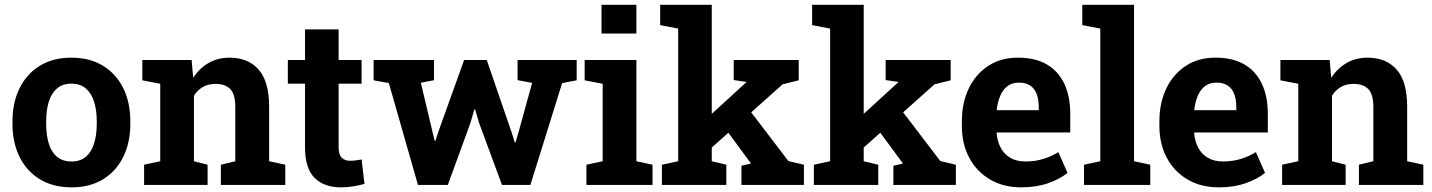

<svg xmlns="http://www.w3.org/2000/svg" viewBox="-20 -782 6055 812"><path d="M282.7 10.3Q204.6 10.3 148.4 -23.9Q92.3 -58.1 62.5 -118.9Q32.7 -179.7 32.7 -258.8V-269Q32.7 -347.7 62.5 -408.4Q92.3 -469.2 148.2 -503.7Q204.1 -538.1 281.7 -538.1Q360.4 -538.1 416 -503.7Q471.7 -469.2 501.5 -408.7Q531.2 -348.1 531.2 -269V-258.8Q531.2 -179.7 501.5 -118.9Q471.7 -58.1 416 -23.9Q360.4 10.3 282.7 10.3ZM282.7 -99.1Q319.8 -99.1 343.3 -119.1Q366.7 -139.2 377.9 -175Q389.2 -210.9 389.2 -258.8V-269Q389.2 -315.9 377.9 -351.8Q366.7 -387.7 343 -408Q319.3 -428.2 281.7 -428.2Q245.1 -428.2 221.2 -408Q197.3 -387.7 186.3 -351.8Q175.3 -315.9 175.3 -269V-258.8Q175.3 -210.9 186.3 -174.8Q197.3 -138.7 221.2 -118.9Q245.1 -99.1 282.7 -99.1Z M589.4 0V-85.4L657.7 -100.1V-427.7L582 -442.4V-528.3H790.5L796.9 -452.6Q823.2 -493.2 862.1 -515.6Q900.9 -538.1 950.7 -538.1Q1029.3 -538.1 1073.7 -487.8Q1118.2 -437.5 1118.2 -330.1V-100.1L1186.5 -85.4V0H914.1V-85.4L975.1 -100.1V-329.6Q975.1 -382.8 954.1 -405Q933.1 -427.2 891.6 -427.2Q860.8 -427.2 838.1 -414.3Q815.4 -401.4 800.3 -377.4V-100.1L857.9 -85.4V0Z M1423.3 10.3Q1349.6 10.3 1309.8 -30.3Q1270 -70.8 1270 -158.7V-428.2H1197.3V-528.3H1270V-657.7H1412.1V-528.3H1509.3V-428.2H1412.1V-159.2Q1412.1 -128.4 1425 -115.2Q1438 -102.1 1460.4 -102.1Q1472.2 -102.1 1485.8 -103.8Q1499.5 -105.5 1509.3 -107.4L1521.5 -4.4Q1499.5 2 1473.9 6.1Q1448.2 10.3 1423.3 10.3Z M1747.6 0 1624.5 -430.7 1560.1 -442.4V-528.3H1815.4V-442.9L1759.8 -432.1L1808.6 -226.6L1818.4 -186H1821.3L1834.5 -226.6L1942.9 -528.3H2038.6L2143.6 -222.7L2157.2 -179.7H2160.2L2172.9 -222.7L2230.5 -431.6L2168.9 -442.9V-528.3H2418.9V-442.4L2357.4 -430.7L2223.1 0H2103L2006.3 -261.7L1989.3 -319.8H1986.3L1969.2 -261.2L1874 0Z M2460 0V-85.4L2528.8 -100.1V-427.7L2452.6 -442.4V-528.3H2671.4V-100.1L2739.7 -85.4V0ZM2523.9 -640.1V-761.7H2671.4V-640.1Z M2779.3 0V-85.4L2848.1 -100.1V-661.1L2772 -675.8V-761.7H2990.2V-100.1L3051.8 -85.4V0ZM3115.7 0V-81.1L3155.8 -90.3L3154.8 -92.3L3050.3 -234.4L3141.1 -327.6L3314.5 -100.6L3379.9 -85.4V0ZM2975.1 -144.5 2906.7 -224.1 3136.2 -434.1 3137.2 -435.5 3083 -443.4V-528.3H3357.9V-442.4L3289.6 -425.3Z M3421.9 0V-85.4L3490.7 -100.1V-661.1L3414.6 -675.8V-761.7H3632.8V-100.1L3694.3 -85.4V0ZM3758.3 0V-81.1L3798.3 -90.3L3797.4 -92.3L3692.9 -234.4L3783.7 -327.6L3957 -100.6L4022.5 -85.4V0ZM3617.7 -144.5 3549.3 -224.1 3778.8 -434.1 3779.8 -435.5 3725.6 -443.4V-528.3H4000.5V-442.4L3932.1 -425.3Z M4298.8 10.3Q4223.1 10.3 4166.5 -23.2Q4109.9 -56.6 4078.9 -115.2Q4047.9 -173.8 4047.9 -249V-268.6Q4047.9 -347.2 4077.1 -408Q4106.4 -468.8 4159.9 -503.7Q4213.4 -538.6 4286.1 -538.1Q4357.9 -538.1 4406.7 -509.8Q4455.6 -481.4 4481 -428.2Q4506.3 -375 4506.3 -299.3V-221.7H4195.8L4194.8 -218.8Q4197.8 -184.1 4212.2 -157Q4226.6 -129.9 4252.9 -114.5Q4279.3 -99.1 4316.9 -99.1Q4356 -99.1 4389.9 -109.1Q4423.8 -119.1 4456.1 -138.7L4494.6 -50.8Q4461.9 -24.4 4412.4 -7.1Q4362.8 10.3 4298.8 10.3ZM4196.8 -315.9H4373V-328.6Q4373 -360.8 4364.5 -384Q4356 -407.2 4337.2 -419.9Q4318.4 -432.6 4288.6 -432.6Q4260.3 -432.6 4240.7 -417.7Q4221.2 -402.8 4210.2 -377Q4199.2 -351.1 4195.3 -318.4Z M4564.5 0V-85.4L4633.3 -100.1V-661.1L4557.1 -675.8V-761.7H4775.9V-100.1L4844.7 -85.4V0Z M5134.3 10.3Q5058.6 10.3 5002 -23.2Q4945.3 -56.6 4914.3 -115.2Q4883.3 -173.8 4883.3 -249V-268.6Q4883.3 -347.2 4912.6 -408Q4941.9 -468.8 4995.4 -503.7Q5048.8 -538.6 5121.6 -538.1Q5193.4 -538.1 5242.2 -509.8Q5291 -481.4 5316.4 -428.2Q5341.8 -375 5341.8 -299.3V-221.7H5031.2L5030.3 -218.8Q5033.2 -184.1 5047.6 -157Q5062 -129.9 5088.4 -114.5Q5114.7 -99.1 5152.3 -99.1Q5191.4 -99.1 5225.3 -109.1Q5259.3 -119.1 5291.5 -138.7L5330.1 -50.8Q5297.4 -24.4 5247.8 -7.1Q5198.2 10.3 5134.3 10.3ZM5032.2 -315.9H5208.5V-328.6Q5208.5 -360.8 5200 -384Q5191.4 -407.2 5172.6 -419.9Q5153.8 -432.6 5124 -432.6Q5095.7 -432.6 5076.2 -417.7Q5056.6 -402.8 5045.7 -377Q5034.7 -351.1 5030.8 -318.4Z M5402.3 0V-85.4L5470.7 -100.1V-427.7L5395 -442.4V-528.3H5603.5L5609.9 -452.6Q5636.2 -493.2 5675 -515.6Q5713.9 -538.1 5763.7 -538.1Q5842.3 -538.1 5886.7 -487.8Q5931.2 -437.5 5931.2 -330.1V-100.1L5999.5 -85.4V0H5727.1V-85.4L5788.1 -100.1V-329.6Q5788.1 -382.8 5767.1 -405Q5746.1 -427.2 5704.6 -427.2Q5673.8 -427.2 5651.1 -414.3Q5628.4 -401.4 5613.3 -377.4V-100.1L5670.9 -85.4V0Z"/></svg>

Font: Roboto Slab LO
Style: Bold
Weight: 700
Designer: Google
Version: Version 2.000